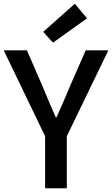

<svg xmlns="http://www.w3.org/2000/svg" viewBox="-23 -1006 599 1026"><path d="M218 0H334V-278L556 -737H435L349 -541C327 -486 303 -434 279 -379H275C250 -434 229 -486 206 -541L121 -737H-3L218 -278ZM260 -778 442 -908 377 -986 208 -836Z"/></svg>

Font: Noto Sans CJK TC Medium
Style: Regular
Weight: 500
Designer: Ryoko NISHIZUKA 西塚涼子 (kana, bopomofo & ideographs); Paul D. Hunt (Latin, Greek & Cyrillic); Sandoll Communications 산돌커뮤니
Foundry: Adobe
Version: Version 2.004;hotconv 1.0.118;makeotfexe 2.5.65603